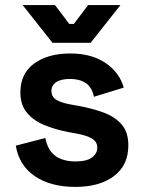

<svg xmlns="http://www.w3.org/2000/svg" viewBox="-20 -720 564 754"><path d="M42 -148 158 -178Q165 -143 181.5 -123Q198 -103 222.5 -94.5Q247 -86 276 -86Q320 -86 341 -101.5Q362 -117 362 -140Q362 -163 342 -175.5Q322 -188 278 -196L250 -201Q198 -211 155 -228.5Q112 -246 86 -277Q60 -308 60 -357Q60 -431 114 -470.5Q168 -510 256 -510Q339 -510 394 -473Q449 -436 466 -376L349 -340Q341 -378 316.5 -394Q292 -410 256 -410Q220 -410 201 -397.5Q182 -385 182 -363Q182 -339 202 -327.5Q222 -316 256 -310L284 -305Q340 -295 385.5 -278.5Q431 -262 457.5 -231.5Q484 -201 484 -149Q484 -71 427.5 -28.5Q371 14 276 14Q179 14 117 -28Q55 -70 42 -148ZM186 -552 69 -700H196L252 -626H270L326 -700H453L336 -552Z"/></svg>

Font: Space 7353
Style: Regular
Weight: 400
Designer: Christine Claussen + Ruben Lyon  (Space 7353)
Version: Version 1.000;FEAKit 1.0